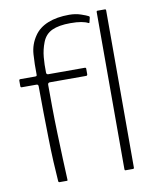

<svg xmlns="http://www.w3.org/2000/svg" viewBox="-81 -775 684 839"><g transform="rotate(-10 261.0 -355.5)"><path d="M110 -3Q107 -42 104.5 -91.5Q102 -141 101 -197Q100 -253 99 -312Q98 -371 98 -427Q98 -436 90 -436H24Q21 -436 20 -438Q19 -440 19 -441V-467Q19 -468 20 -470Q21 -472 24 -472H90Q95 -472 96.5 -473.5Q98 -475 98 -480Q97 -525 100 -569Q103 -613 128 -649Q149 -680 188.5 -696Q228 -712 283 -712Q311 -712 334.5 -704Q358 -696 367 -691Q370 -689 370 -687.5Q370 -686 370 -684L365 -664Q365 -662 363.5 -661.5Q362 -661 360 -662Q349 -668 330 -671.5Q311 -675 282 -675Q231 -675 200.5 -661Q170 -647 157 -613Q145 -582 142 -549Q139 -516 140 -481Q140 -477 142 -474.5Q144 -472 148 -472H311Q313 -472 314.5 -471Q316 -470 316 -467V-441Q316 -440 314.5 -438Q313 -436 311 -436H149Q146 -436 143 -434Q140 -432 140 -427Q140 -384 140.5 -327Q141 -270 143 -209.5Q145 -149 147 -95.5Q149 -42 151 -3Q151 -1 150.5 0Q150 1 148 1H115Q113 1 111.5 -0.5Q110 -2 110 -3ZM404 -5V-703Q404 -708 408 -708H441Q446 -708 446 -703V-5Q446 0 441 0H408Q404 0 404 -5Z"/></g></svg>

Font: Glory ExtraLight
Style: Regular
Weight: 250
Version: Version 1.011